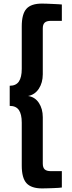

<svg xmlns="http://www.w3.org/2000/svg" viewBox="-20 -888 402 1068"><path d="M34 -411Q69 -411 85 -434.5Q101 -458 101 -505V-741Q101 -810 127 -839Q153 -868 213 -868Q222 -868 239 -867.5Q256 -867 273.5 -866Q291 -865 305 -864.5Q319 -864 324 -863V-772H263Q239 -772 228.5 -762Q218 -752 218 -730V-475Q218 -428 196 -394.5Q174 -361 136 -354Q174 -349 196 -316Q218 -283 218 -236V22Q218 44 228.5 54Q239 64 263 64H324V155Q319 156 305 157Q291 158 274 158.5Q257 159 240 159.5Q223 160 214 160Q154 160 127.5 131Q101 102 101 33V-206Q101 -253 85 -276Q69 -299 34 -299Z"/></svg>

Font: Encode Sans Wide
Style: SemiBold
Weight: 600
Designer: Pablo Impallari, Andres Torresi
Foundry: Pablo Impallari, Andres Torresi
Version: Version 1.000; ttfautohint (v1.00) -l 8 -r 50 -G 200 -x 14 -